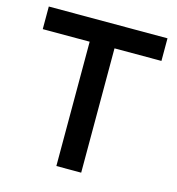

<svg xmlns="http://www.w3.org/2000/svg" viewBox="-102 -764 787 853"><g transform="rotate(15 291.5 -338.0)"><path d="M348.1 -571.8V0H233.9V-571.8H18.1V-675.8H564V-571.8Z"/></g></svg>

Font: Clear Sans Medium
Style: Regular
Weight: 500
Foundry: Intel Corporation
Version: Version 1.00